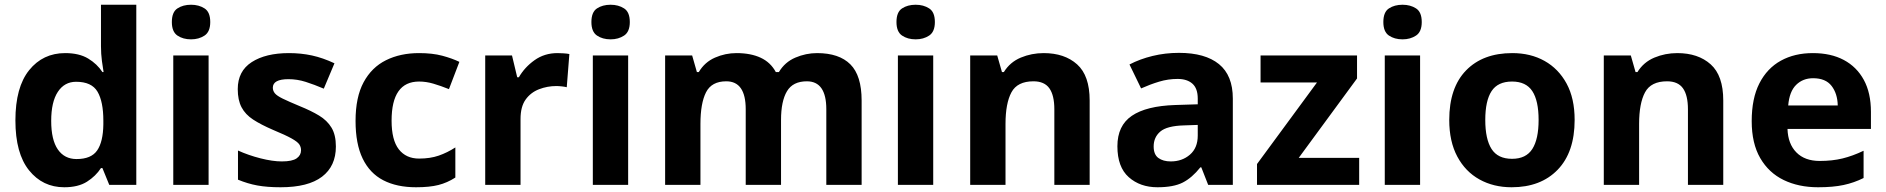

<svg xmlns="http://www.w3.org/2000/svg" viewBox="-20 -780 7956 810"><path d="M251 10Q160 10 102.5 -61.5Q45 -133 45 -272Q45 -412 103 -484Q161 -556 255 -556Q314 -556 352 -533Q390 -510 412 -476H417Q414 -492 410 -522.5Q406 -553 406 -585V-760H555V0H441L412 -71H406Q384 -37 347 -13.5Q310 10 251 10ZM303 -109Q365 -109 390 -145.5Q415 -182 416 -255V-271Q416 -351 391.5 -393Q367 -435 301 -435Q252 -435 224 -392.5Q196 -350 196 -270Q196 -190 224 -149.5Q252 -109 303 -109Z M860 -546V0H711V-546ZM786 -760Q819 -760 843 -744.5Q867 -729 867 -687Q867 -646 843 -630Q819 -614 786 -614Q752 -614 728.5 -630Q705 -646 705 -687Q705 -729 728.5 -744.5Q752 -760 786 -760Z M1397 -162Q1397 -79 1338.5 -34.5Q1280 10 1164 10Q1107 10 1066 2.5Q1025 -5 984 -22V-145Q1028 -125 1079 -112Q1130 -99 1169 -99Q1213 -99 1231.5 -112Q1250 -125 1250 -146Q1250 -160 1242.5 -171Q1235 -182 1210 -196Q1185 -210 1132 -232Q1081 -254 1048 -275.5Q1015 -297 999 -327.5Q983 -358 983 -404Q983 -480 1042 -518Q1101 -556 1199 -556Q1250 -556 1296 -546Q1342 -536 1391 -513L1346 -406Q1306 -423 1270 -434.5Q1234 -446 1197 -446Q1164 -446 1147.5 -437Q1131 -428 1131 -410Q1131 -397 1139.5 -386.5Q1148 -376 1172.5 -364Q1197 -352 1245 -332Q1292 -313 1326 -292.5Q1360 -272 1378.5 -241.5Q1397 -211 1397 -162Z M1735 10Q1654 10 1597 -19.5Q1540 -49 1510 -111Q1480 -173 1480 -270Q1480 -370 1514 -433Q1548 -496 1608.5 -526Q1669 -556 1748 -556Q1804 -556 1845.5 -545Q1887 -534 1918 -519L1874 -404Q1839 -418 1808.5 -427Q1778 -436 1748 -436Q1632 -436 1632 -271Q1632 -189 1662.5 -150Q1693 -111 1748 -111Q1795 -111 1831 -123.5Q1867 -136 1901 -158V-31Q1867 -9 1829.5 0.5Q1792 10 1735 10Z M2332 -556Q2343 -556 2358 -555Q2373 -554 2382 -552L2371 -412Q2364 -414 2350.5 -415.5Q2337 -417 2327 -417Q2289 -417 2254 -403.5Q2219 -390 2197.5 -360Q2176 -330 2176 -278V0H2027V-546H2140L2162 -454H2169Q2193 -496 2235 -526Q2277 -556 2332 -556Z M2630 -546V0H2481V-546ZM2556 -760Q2589 -760 2613 -744.5Q2637 -729 2637 -687Q2637 -646 2613 -630Q2589 -614 2556 -614Q2522 -614 2498.5 -630Q2475 -646 2475 -687Q2475 -729 2498.5 -744.5Q2522 -760 2556 -760Z M3427 -556Q3520 -556 3567.5 -508.5Q3615 -461 3615 -356V0H3466V-319Q3466 -437 3384 -437Q3325 -437 3300 -395Q3275 -353 3275 -274V0H3126V-319Q3126 -437 3044 -437Q2982 -437 2958.5 -390.5Q2935 -344 2935 -257V0H2786V-546H2900L2920 -476H2928Q2953 -518 2996.5 -537Q3040 -556 3087 -556Q3147 -556 3189 -536.5Q3231 -517 3253 -476H3266Q3291 -518 3335.5 -537Q3380 -556 3427 -556Z M3917 -546V0H3768V-546ZM3843 -760Q3876 -760 3900 -744.5Q3924 -729 3924 -687Q3924 -646 3900 -630Q3876 -614 3843 -614Q3809 -614 3785.5 -630Q3762 -646 3762 -687Q3762 -729 3785.5 -744.5Q3809 -760 3843 -760Z M4383 -556Q4471 -556 4524 -508.5Q4577 -461 4577 -356V0H4428V-319Q4428 -378 4407 -407.5Q4386 -437 4340 -437Q4272 -437 4247 -390.5Q4222 -344 4222 -257V0H4073V-546H4187L4207 -476H4215Q4241 -518 4286.5 -537Q4332 -556 4383 -556Z M4954 -557Q5064 -557 5122.5 -509.5Q5181 -462 5181 -364V0H5077L5048 -74H5044Q5009 -30 4970 -10Q4931 10 4863 10Q4790 10 4742 -32.5Q4694 -75 4694 -163Q4694 -250 4755 -291.5Q4816 -333 4938 -337L5033 -340V-364Q5033 -407 5010.5 -427Q4988 -447 4948 -447Q4908 -447 4870 -435.5Q4832 -424 4794 -407L4745 -508Q4789 -531 4842.5 -544Q4896 -557 4954 -557ZM4975 -251Q4903 -249 4875 -225Q4847 -201 4847 -162Q4847 -128 4867 -113.5Q4887 -99 4919 -99Q4967 -99 5000 -127.5Q5033 -156 5033 -208V-253Z M5714 0H5283V-88L5536 -432H5298V-546H5705V-449L5459 -114H5714Z M5971 -546V0H5822V-546ZM5897 -760Q5930 -760 5954 -744.5Q5978 -729 5978 -687Q5978 -646 5954 -630Q5930 -614 5897 -614Q5863 -614 5839.5 -630Q5816 -646 5816 -687Q5816 -729 5839.5 -744.5Q5863 -760 5897 -760Z M6623 -274Q6623 -138 6551.5 -64Q6480 10 6357 10Q6281 10 6221.5 -23Q6162 -56 6128 -119.5Q6094 -183 6094 -274Q6094 -410 6165 -483Q6236 -556 6360 -556Q6437 -556 6496 -523Q6555 -490 6589 -427.5Q6623 -365 6623 -274ZM6246 -274Q6246 -193 6272.5 -151.5Q6299 -110 6359 -110Q6418 -110 6444.5 -151.5Q6471 -193 6471 -274Q6471 -355 6444.5 -395.5Q6418 -436 6359 -436Q6299 -436 6272.5 -395.5Q6246 -355 6246 -274Z M7056 -556Q7144 -556 7197 -508.5Q7250 -461 7250 -356V0H7101V-319Q7101 -378 7080 -407.5Q7059 -437 7013 -437Q6945 -437 6920 -390.5Q6895 -344 6895 -257V0H6746V-546H6860L6880 -476H6888Q6914 -518 6959.5 -537Q7005 -556 7056 -556Z M7628 -556Q7704 -556 7758.5 -527Q7813 -498 7843 -443Q7873 -388 7873 -308V-236H7521Q7523 -173 7558.5 -137Q7594 -101 7657 -101Q7710 -101 7753 -111.5Q7796 -122 7842 -144V-29Q7802 -9 7757.5 0.5Q7713 10 7650 10Q7568 10 7505 -20.5Q7442 -51 7406 -113Q7370 -175 7370 -269Q7370 -365 7402.5 -428.5Q7435 -492 7493 -524Q7551 -556 7628 -556ZM7629 -450Q7586 -450 7557.5 -422Q7529 -394 7524 -335H7733Q7732 -385 7707 -417.5Q7682 -450 7629 -450Z"/></svg>

Font: Noto Sans Adlam
Style: Regular
Weight: 400
Designer: Mark Jamra, Neil Patel
Foundry: JamraPatel LLC
Version: Version 3.001